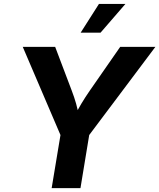

<svg xmlns="http://www.w3.org/2000/svg" viewBox="-20 -969 820 989"><path d="M246.1 0 291.5 -273.4 97.2 -727.5H264.2L349.6 -502Q362.8 -467.8 372.1 -434.8Q381.3 -401.9 389.6 -356.9H356.9Q379.4 -402.3 399.4 -435.5Q419.4 -468.8 442.4 -502L599.1 -727.5H780.3L439.5 -273.4L394.5 0ZM395.5 -800.8 489.7 -948.7H626L498 -800.8Z"/></svg>

Font: Inter 16pt
Style: Bold Italic
Weight: 700
Italic angle: -9.3988°
Version: Version 4.001;git-66647c0bb